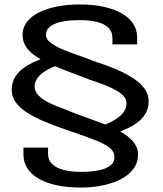

<svg xmlns="http://www.w3.org/2000/svg" viewBox="-20 -700 729 859"><path d="M342 139Q385.5 139 423.2 132.5Q461 126 492.5 114.2Q524 102.5 546.8 85.5Q569.5 68.5 582.5 47.2Q595.5 26 597 1.5Q599.5 -22.5 591.2 -41Q583 -59.5 569.5 -73.2Q556 -87 541.8 -96.8Q527.5 -106.5 518 -111.5Q524.5 -115 539.2 -121Q554 -127 572 -137Q590 -147 606.8 -162Q623.5 -177 634.2 -198Q645 -219 645 -246.5Q645 -279 625.5 -305Q606 -331 572.5 -352.2Q539 -373.5 497.5 -391Q456 -408.5 412.5 -422Q369.5 -439 329.2 -452.8Q289 -466.5 257.2 -480.2Q225.5 -494 206.2 -509Q187 -524 186 -541.5Q184.5 -565.5 203.2 -580.5Q222 -595.5 256.5 -602.8Q291 -610 337.5 -610Q381 -610 414 -601.8Q447 -593.5 465 -576Q483 -558.5 483 -530V-501.5H593.5V-533.5Q593.5 -566 576.5 -593Q559.5 -620 526.5 -639.2Q493.5 -658.5 446 -669.2Q398.5 -680 337 -680Q281.5 -680 235 -670.8Q188.5 -661.5 154.5 -644.5Q120.5 -627.5 101.5 -603.5Q82.5 -579.5 81 -549Q80.5 -526.5 87.2 -509Q94 -491.5 106 -477.8Q118 -464 132.5 -453.8Q147 -443.5 161.5 -434.5Q147.5 -429.5 126 -419.8Q104.5 -410 83.2 -394.2Q62 -378.5 47.2 -354.8Q32.5 -331 32.5 -296.5Q32.5 -267 50.2 -242.5Q68 -218 98 -198.2Q128 -178.5 166.2 -161.8Q204.5 -145 244.5 -130.5Q293 -113.5 336.8 -98.5Q380.5 -83.5 415.2 -69.2Q450 -55 470.2 -38.8Q490.5 -22.5 491.5 -2.5Q494 24 475.2 39.5Q456.5 55 421.8 62Q387 69 342.5 69Q299 69 265.8 60.5Q232.5 52 213.8 34.5Q195 17 195 -11V-39.5H85V-7.5Q85 25 101.8 52Q118.5 79 151.5 98.5Q184.5 118 232.2 128.5Q280 139 342 139ZM452 -143Q406.5 -160 359 -176.8Q311.5 -193.5 273 -210Q234 -223.5 202.5 -238.8Q171 -254 153.2 -272Q135.5 -290 135 -311.5Q135 -331 144.8 -346.2Q154.5 -361.5 169 -372.8Q183.5 -384 199.2 -391.8Q215 -399.5 227 -403.5Q264.5 -387.5 304.2 -373Q344 -358.5 381 -343.5Q414.5 -332.5 444.5 -321.2Q474.5 -310 497.2 -297.2Q520 -284.5 533 -270Q546 -255.5 546 -238Q546 -218 535.8 -202.5Q525.5 -187 510.2 -175.2Q495 -163.5 479 -155.8Q463 -148 452 -143Z"/></svg>

Font: Anybody SemiExpanded Medium
Style: Regular
Weight: 500
Width: 6
Version: Version 1.113;gftools[0.9.25]